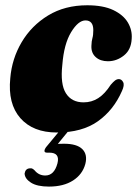

<svg xmlns="http://www.w3.org/2000/svg" viewBox="-20 -480 509 710"><path d="M296 -404.5Q269.5 -404.5 243 -361Q216.5 -317.5 210.5 -240.5Q202.5 -168.5 223.8 -135Q245 -101.5 289 -101.5Q319 -101.5 343.2 -117Q367.5 -132.5 389.5 -166.5Q398.5 -177 405.2 -182.2Q412 -187.5 420 -187.5Q430 -187 435.5 -176Q441 -165 431 -143.5Q400 -72.5 341.5 -31.2Q283 10 190.5 10Q102 10 55.2 -43.2Q8.5 -96.5 18 -191Q24 -263 60.2 -324.2Q96.5 -385.5 158.2 -423Q220 -460.5 302.5 -460.5Q361.5 -460.5 398.8 -442.8Q436 -425 452.8 -396.8Q469.5 -368.5 467 -336.5Q465 -296 438.2 -274.8Q411.5 -253.5 379 -253.5Q351 -253.5 334 -268.8Q317 -284 318 -310Q318.5 -328.5 321.8 -339.2Q325 -350 325 -368.5Q325 -404.5 296 -404.5ZM208.5 -6H241.5L194 52Q203.5 51.5 216.5 51.5Q264.5 51.5 284.5 71.5Q304.5 91.5 295.5 126.5Q285 165 250 187.5Q215 210 161 210Q117 210 94.2 195.2Q71.5 180.5 71 161.5Q74 143.5 90 142.5Q96 141.5 100 143.8Q104 146 108 150Q123.5 169 147.5 169Q180.5 169 192.5 124Q202.5 84.5 162.5 84.5H154Q145 84.5 144.5 78.8Q144 73 150.5 64Z"/></svg>

Font: Fraunces 144pt Soft Black
Style: Italic
Weight: 900
Italic angle: -16°
Version: Version 1.000;[b76b70a41]